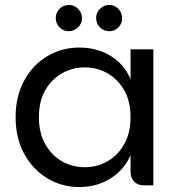

<svg xmlns="http://www.w3.org/2000/svg" viewBox="-20 -748 717 775"><path d="M300 7Q229 7 170.5 -28.5Q112 -64 77.5 -127.5Q43 -191 43 -275Q43 -359 77.5 -422.5Q112 -486 170.5 -521Q229 -556 300 -556Q373 -556 428 -521.5Q483 -487 507 -428V-549H599V0H561Q536 0 521.5 -15Q507 -30 507 -54V-122Q482 -63 426.5 -28Q371 7 300 7ZM322 -73Q372 -73 414 -97Q456 -121 481.5 -166.5Q507 -212 507 -275Q507 -339 481.5 -383.5Q456 -428 414 -452Q372 -476 322 -476Q272 -476 230 -452Q188 -428 162.5 -383.5Q137 -339 137 -275Q137 -212 162.5 -166.5Q188 -121 230 -97Q272 -73 322 -73ZM257 -622Q236 -622 220.5 -637.5Q205 -653 205 -675Q205 -697 220.5 -712.5Q236 -728 258 -728Q280 -728 295.5 -712Q311 -696 311 -674Q311 -653 295 -637.5Q279 -622 257 -622ZM421 -622Q399 -622 383.5 -637.5Q368 -653 368 -675Q368 -697 383.5 -712.5Q399 -728 421 -728Q443 -728 458 -712Q473 -696 473 -674Q473 -653 458 -637.5Q443 -622 421 -622Z"/></svg>

Font: Parkinsans Light
Style: Regular
Weight: 400
Version: Version 1.000